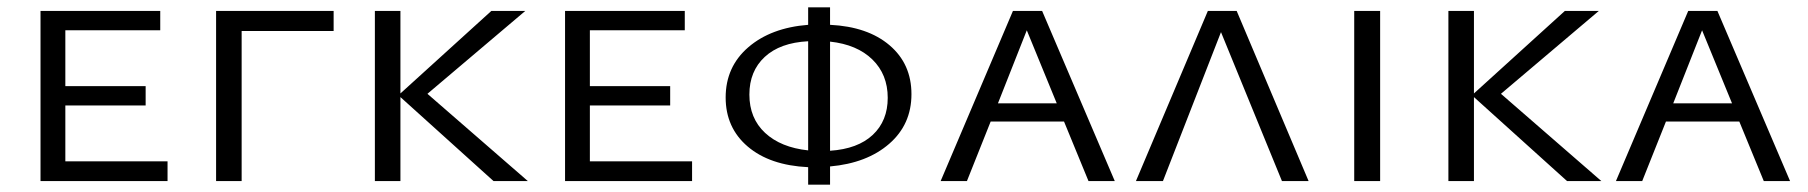

<svg xmlns="http://www.w3.org/2000/svg" viewBox="-20 -496 4953 526"><path d="M439 -54V0H91V-466H419V-413H159V-260H379V-207H159V-54Z M894 -411H642V0H572V-466H894Z M1332 0 1077 -230V0H1007V-466H1077V-240L1326 -466H1419L1151 -239L1426 0Z M1876 -54V0H1528V-466H1856V-413H1596V-260H1816V-207H1596V-54Z M2254 -40V10H2194V-38Q2089 -43 2028.5 -94.5Q1968 -146 1968 -229Q1968 -313 2030 -366.5Q2092 -420 2194 -428V-476H2254V-428Q2357 -423 2417 -372Q2477 -321 2477 -238Q2477 -155 2416 -102Q2355 -49 2254 -40ZM2194 -84V-383Q2117 -379 2075 -340Q2033 -301 2033 -237Q2033 -172 2076 -132Q2119 -92 2194 -84ZM2412 -228Q2412 -292 2370 -333Q2328 -374 2254 -382V-83Q2330 -88 2371 -126.5Q2412 -165 2412 -228Z M2895 -163H2694L2629 0H2557L2755 -466H2835L3034 0H2962ZM2875 -213 2793 -413 2714 -213Z M3492 0 3325 -408 3166 0H3092L3289 -466H3368L3565 0Z M3690 -466H3761V0H3690Z M4273 0 4018 -230V0H3948V-466H4018V-240L4267 -466H4360L4092 -239L4367 0Z M4745 -163H4544L4479 0H4407L4605 -466H4685L4884 0H4812ZM4725 -213 4643 -413 4564 -213Z"/></svg>

Font: Ysabeau SC
Style: Regular
Weight: 400
Designer: Christian Thalmann (Catharsis Fonts)
Version: Version 0.003